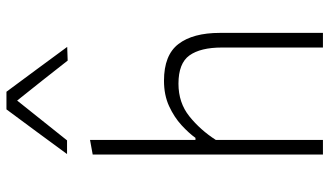

<svg xmlns="http://www.w3.org/2000/svg" viewBox="-238 -808 1046 610"><g transform="rotate(-90 285.0 -503.0)"><path d="M99 0V-731.5L145.5 -740V-405H152Q167 -426 192.2 -449.2Q217.5 -472.5 252.8 -488.8Q288 -505 333.5 -505Q415 -505 450.2 -459Q485.5 -413 485.5 -327.5V0H439V-321Q439 -389 414 -424Q389 -459 324 -459Q263.5 -459 220.2 -424.2Q177 -389.5 145.5 -340.5V0ZM397.5 -811Q365.5 -852 334 -891.8Q302.5 -931.5 270.5 -971.5Q238.5 -931.5 207.2 -892.2Q176 -853 144 -813H100.5Q135.5 -861 171.2 -909.2Q207 -957.5 242.5 -1005.5H298.5Q334 -957.5 369.8 -909.2Q405.5 -861 441 -812.5Z"/></g></svg>

Font: Commissioner ExtraLight
Style: Regular
Weight: 200
Designer: Kostas Bartsokas
Foundry: Kostas Bartsokas
Version: Version 1.000; ttfautohint (v1.8.3)